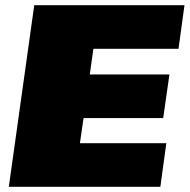

<svg xmlns="http://www.w3.org/2000/svg" viewBox="-20 -720 731 740"><path d="M288 -168H621L598 0H14L112 -700H691L668 -532H340L326 -433H633L609 -265H302Z"/></svg>

Font: Pathway Extreme 8pt Thin 12pt Black
Style: Italic
Weight: 900
Italic angle: -8°
Version: Version 1.001;gftools[0.9.26]